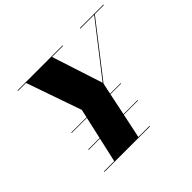

<svg xmlns="http://www.w3.org/2000/svg" viewBox="-165 -980 1209 1209"><g transform="rotate(-45 440.0 -375.0)"><path d="M140 -4.5V0H545V-4.5H446L480.5 -168.5H607V-172.5H481.5L512 -319H607V-323H513L528.5 -397L799.5 -745.5H880V-750H670V-745.5H793.5L528.5 -405L418 -745.5H516.5V-750H115V-745.5H186.5L315 -377L303 -323H167V-319H302L269 -172.5H167V-168.5H268L231 -4.5Z"/></g></svg>

Font: Bodoni* 36pt Fatface
Style: Italic
Weight: 900
Italic angle: -13°
Version: Version 2.3